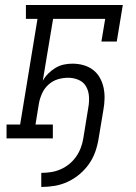

<svg xmlns="http://www.w3.org/2000/svg" viewBox="-20 -550 540 763"><path d="M144 193V137Q163 137 182.5 134Q202 131 220.5 123Q239 115 255 102Q271 89 282.5 72.5Q294 56 301 37.5Q308 19 311 0L331 -123Q335 -145 333.5 -167Q332 -189 322 -206.5Q312 -224 292.5 -232.5Q273 -241 251 -241Q230 -241 210 -235Q190 -229 173.5 -214.5Q157 -200 148 -180.5Q139 -161 135 -141L121 -55H190V0H6V-55H60L129 -475H83V-530H468L444 -385H383L398 -475H191L150 -229Q159 -245 172 -258Q185 -271 201 -280.5Q217 -290 234 -293.5Q251 -297 268 -297Q291 -297 312 -291Q333 -285 349.5 -272.5Q366 -260 376.5 -241.5Q387 -223 391.5 -202Q396 -181 395.5 -158.5Q395 -136 391 -114L372 0Q368 26 359 52Q350 78 334 101Q318 124 296 142.5Q274 161 249 172.5Q224 184 197.5 188.5Q171 193 144 193Z"/></svg>

Font: Iosevka Slab Light
Style: Italic
Weight: 300
Italic angle: -9°
Monospace: yes
Designer: Belleve Invis
Foundry: Belleve Invis
Version: Version 11.1.1; ttfautohint (v1.8.3)